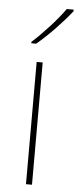

<svg xmlns="http://www.w3.org/2000/svg" viewBox="-55 -796 338 826"><g transform="rotate(5 114.5 -383.0)"><path d="M229 -759V-766H199C170 -723 105 -652 60 -612V-606H81C134 -650 194 -714 229 -759ZM116 0V-528H90V0Z"/></g></svg>

Font: Noto Sans Arabic Thin
Style: Regular
Weight: 100
Designer: Monotype Design Team, Nadine Chahine, Nizar Qandah and Khaled Hosny
Foundry: Monotype Imaging Inc.
Version: Version 2.012